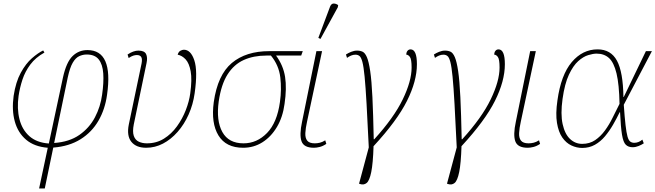

<svg xmlns="http://www.w3.org/2000/svg" viewBox="-20 -825 3704 1085"><path d="M201 240 250 10Q174 4 127.5 -35.5Q81 -75 63.5 -139Q46 -203 57 -283Q69 -362 97.5 -414Q126 -466 160.5 -496Q195 -526 224 -540L231 -528Q181 -500 151.5 -460.5Q122 -421 107 -375.5Q92 -330 85 -283Q75 -211 90 -151.5Q105 -92 146 -55.5Q187 -19 256 -14L336 -388Q355 -474 390 -508Q425 -542 474 -542Q621 -542 585 -290Q574 -208 536.5 -143Q499 -78 435 -38Q371 2 281 9L233 240ZM363 -388 286 -17Q372 -23 428.5 -62.5Q485 -102 516.5 -162Q548 -222 557 -290Q567 -359 563.5 -410Q560 -461 538 -489Q516 -517 470 -517Q448 -517 427.5 -507.5Q407 -498 391 -470.5Q375 -443 363 -388Z M806 10Q749 10 722 -24Q695 -58 708 -122L780 -466Q785 -492 778 -503Q771 -514 753 -514Q744 -514 733 -510.5Q722 -507 707 -497L701 -517Q734 -539 762 -539Q796 -539 805.5 -519.5Q815 -500 808 -468L736 -122Q728 -81 736 -57.5Q744 -34 764 -24.5Q784 -15 810 -15Q864 -15 906.5 -41.5Q949 -68 980 -111Q1011 -154 1030 -203Q1049 -252 1055 -297Q1066 -376 1057.5 -422Q1049 -468 1029 -489.5Q1009 -511 984 -516Q989 -533 1000 -538.5Q1011 -544 1019 -544Q1058 -544 1078 -484.5Q1098 -425 1080 -298Q1071 -234 1046 -178Q1021 -122 983.5 -79.5Q946 -37 901 -13.5Q856 10 806 10Z M1354 10Q1257 10 1214.5 -59.5Q1172 -129 1188 -248Q1210 -402 1290 -469Q1370 -536 1502 -536H1691L1682 -511H1540Q1581 -455 1591 -390.5Q1601 -326 1588 -238Q1578 -163 1545 -107.5Q1512 -52 1463 -21Q1414 10 1354 10ZM1356 -15Q1432 -15 1489 -73.5Q1546 -132 1562 -249Q1572 -320 1564 -388Q1556 -456 1511 -511H1485Q1413 -511 1357.5 -486Q1302 -461 1266 -404.5Q1230 -348 1216 -252Q1201 -143 1236.5 -79Q1272 -15 1356 -15Z M1754 10Q1697 10 1684 -26.5Q1671 -63 1687 -137L1768 -536H1800L1715 -137Q1707 -101 1705.5 -73.5Q1704 -46 1716 -30.5Q1728 -15 1759 -15Q1773 -15 1787.5 -18.5Q1802 -22 1818 -32L1824 -12Q1805 1 1786.5 5.5Q1768 10 1754 10ZM1791 -605 1779 -611 1845 -787Q1852 -805 1865.5 -805Q1879 -805 1891 -796L1889 -784Z M2015 215 2009 213 2064 8Q2057 -141 2051.5 -238Q2046 -335 2040.5 -391.5Q2035 -448 2028 -474.5Q2021 -501 2011.5 -508.5Q2002 -516 1989 -516Q1976 -516 1964 -511Q1952 -506 1941 -498L1935 -517Q1947 -525 1964 -532Q1981 -539 1998 -539Q2016 -539 2029.5 -532.5Q2043 -526 2053.5 -501.5Q2064 -477 2072 -423.5Q2080 -370 2084.5 -276.5Q2089 -183 2092 -38H2095Q2206 -160 2256 -263.5Q2306 -367 2306 -443Q2306 -490 2296.5 -503Q2287 -516 2276 -516Q2276 -530 2283 -538Q2290 -546 2300 -546Q2336 -546 2336 -462Q2336 -367 2280 -255Q2224 -143 2092 0H2091Q2088 98 2078 147Q2068 196 2052 209Q2036 222 2015 215Z M2512 215 2506 213 2561 8Q2554 -141 2548.5 -238Q2543 -335 2537.5 -391.5Q2532 -448 2525 -474.5Q2518 -501 2508.5 -508.5Q2499 -516 2486 -516Q2473 -516 2461 -511Q2449 -506 2438 -498L2432 -517Q2444 -525 2461 -532Q2478 -539 2495 -539Q2513 -539 2526.5 -532.5Q2540 -526 2550.5 -501.5Q2561 -477 2569 -423.5Q2577 -370 2581.5 -276.5Q2586 -183 2589 -38H2592Q2703 -160 2753 -263.5Q2803 -367 2803 -443Q2803 -490 2793.5 -503Q2784 -516 2773 -516Q2773 -530 2780 -538Q2787 -546 2797 -546Q2833 -546 2833 -462Q2833 -367 2777 -255Q2721 -143 2589 0H2588Q2585 98 2575 147Q2565 196 2549 209Q2533 222 2512 215Z M2962 10Q2905 10 2892 -26.5Q2879 -63 2895 -137L2976 -536H3008L2923 -137Q2915 -101 2913.5 -73.5Q2912 -46 2924 -30.5Q2936 -15 2967 -15Q2981 -15 2995.5 -18.5Q3010 -22 3026 -32L3032 -12Q3013 1 2994.5 5.5Q2976 10 2962 10Z M3270 11Q3239 11 3209 -3Q3179 -17 3157.5 -48Q3136 -79 3127.5 -130.5Q3119 -182 3130 -257Q3150 -402 3211 -474Q3272 -546 3357 -546Q3432 -546 3466.5 -482Q3501 -418 3503 -277H3505L3630 -536H3664L3505 -233Q3510 -161 3515 -118Q3520 -75 3526 -53.5Q3532 -32 3541.5 -25Q3551 -18 3564 -18Q3589 -18 3610 -36L3618 -15Q3606 -7 3589 0Q3572 7 3555 7Q3531 7 3516.5 -7Q3502 -21 3495 -63.5Q3488 -106 3484 -191H3482Q3465 -156 3444.5 -120.5Q3424 -85 3399 -55Q3374 -25 3342 -7Q3310 11 3270 11ZM3270 -12Q3312 -12 3343 -33Q3374 -54 3398.5 -87.5Q3423 -121 3442.5 -161Q3462 -201 3481 -238Q3479 -348 3464 -410Q3449 -472 3421.5 -497Q3394 -522 3351 -522Q3332 -522 3304 -513.5Q3276 -505 3247.5 -479.5Q3219 -454 3195 -403Q3171 -352 3159 -266Q3147 -180 3159.5 -123.5Q3172 -67 3201.5 -39.5Q3231 -12 3270 -12Z"/></svg>

Font: Noto Serif Thin
Style: Italic
Weight: 100
Italic angle: -12°
Designer: Monotype Design Team
Foundry: Monotype Imaging Inc.
Version: Version 2.014; ttfautohint (v1.8.4.7-5d5b)